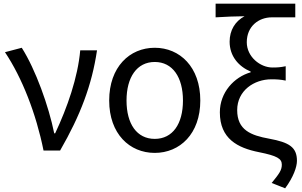

<svg xmlns="http://www.w3.org/2000/svg" viewBox="-20 -816 1638 1041"><path d="M216 0H306C416 -191 478 -354 506 -543H415C402 -396 345 -233 279 -93H274C244 -241 173 -439 98 -557L7 -533C100 -394 176 -199 216 0Z M819 13C955 13 1066 -90 1066 -271C1066 -453 955 -557 819 -557C683 -557 572 -453 572 -271C572 -90 683 13 819 13ZM819 -63C722 -63 666 -144 666 -271C666 -397 722 -480 819 -480C916 -480 972 -397 972 -271C972 -144 916 -63 819 -63Z M1526 205C1571 144 1590 89 1590 56C1590 -18 1548 -44 1440 -64C1340 -82 1266 -111 1266 -219C1266 -325 1358 -386 1451 -386C1479 -386 1500 -385 1529 -379V-457C1500 -451 1485 -450 1457 -450C1391 -450 1318 -508 1318 -587C1318 -673 1382 -722 1454 -722H1581V-796H1149V-722C1216 -726 1246 -727 1306 -728C1255 -701 1225 -652 1225 -590C1225 -512 1273 -456 1339 -428V-424C1249 -398 1172 -315 1172 -207C1172 -64 1268 -14 1384 9C1483 29 1508 44 1508 77C1508 107 1493 127 1453 176Z"/></svg>

Font: Noto Sans HK
Style: Regular
Weight: 400
Designer: Ryoko NISHIZUKA 西塚涼子 (kana, bopomofo & ideographs); Paul D. Hunt (Latin, Greek & Cyrillic); Sandoll Communications 산돌커뮤니
Foundry: Adobe
Version: Version 2.004;hotconv 1.0.118;makeotfexe 2.5.65603